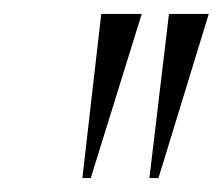

<svg xmlns="http://www.w3.org/2000/svg" viewBox="-20 -734 319 275"><path d="M98 -479H110L183 -714H125ZM194 -479H207L279 -714H222Z"/></svg>

Font: Noto Serif Display Condensed Light
Style: Italic
Weight: 300
Width: 3
Italic angle: -12°
Designer: Monotype Design Team
Foundry: Monotype Imaging Inc.
Version: Version 2.009